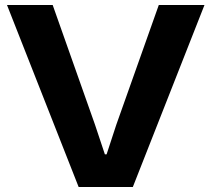

<svg xmlns="http://www.w3.org/2000/svg" viewBox="-20 -749 847 769"><path d="M295 0 8 -729H191L360 -251L400 -131H407L446 -250L616 -729H799L512 0Z"/></svg>

Font: Mona Sans SemiExpanded
Style: Bold
Weight: 700
Width: 6
Designer: Deni Anggara
Foundry: GitHub
Version: Version 2.000